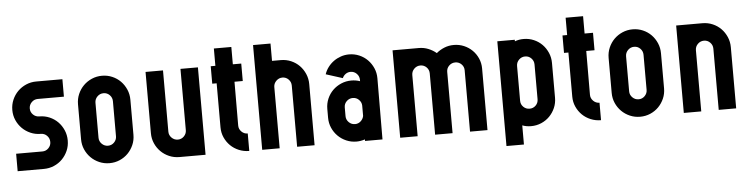

<svg xmlns="http://www.w3.org/2000/svg" viewBox="-52 -1077 5772 1479"><g transform="rotate(-5 2834.0 -337.5)"><path d="M44 -473Q44 -515 60 -552Q76 -589 103.5 -616.5Q131 -644 168 -660Q205 -676 247 -676H449V-541H247Q219 -541 199 -521Q179 -501 179 -473Q179 -445 199 -425.5Q219 -406 247 -406Q289 -406 326 -390Q363 -374 390 -346.5Q417 -319 433 -282Q449 -245 449 -203V-202Q449 -160 433 -123.5Q417 -87 390 -59.5Q363 -32 326 -16Q289 0 247 0H44V-135H247Q275 -135 294.5 -155Q314 -175 314 -202V-203Q314 -231 294.5 -251Q275 -271 247 -271Q205 -271 168 -287Q131 -303 103.5 -330.5Q76 -358 60 -394.5Q44 -431 44 -473Z M755 -676Q797 -676 834 -660Q871 -644 898 -616.5Q925 -589 941 -552Q957 -515 957 -473V-202Q957 -160 941 -123.5Q925 -87 898 -59.5Q871 -32 834 -16Q797 0 755 0Q713 0 676 -16Q639 -32 611.5 -59.5Q584 -87 568 -123.5Q552 -160 552 -202V-473Q552 -515 568 -552Q584 -589 611.5 -616.5Q639 -644 676 -660Q713 -676 755 -676ZM822 -473Q822 -501 802.5 -521Q783 -541 755 -541Q727 -541 707 -521Q687 -501 687 -473V-202Q687 -175 707 -155Q727 -135 755 -135Q783 -135 802.5 -155Q822 -175 822 -202Z M1295 0Q1253 0 1216 -16Q1179 -32 1151.5 -59.5Q1124 -87 1108 -123.5Q1092 -160 1092 -202V-676H1227V-202Q1227 -175 1247 -155Q1267 -135 1295 -135Q1323 -135 1342.5 -155Q1362 -175 1362 -202V-676H1497V0Z M1630 -541H1596V-676H1632V-810H1767V-676H1832V-541H1768L1767 -202Q1767 -175 1787 -155Q1807 -135 1835 -135V0Q1793 0 1755.5 -15.5Q1718 -31 1690.5 -58Q1663 -85 1646.5 -121.5Q1630 -158 1630 -200Z M1935 -810H2070V-676H2138Q2180 -676 2217 -660Q2254 -644 2281 -616.5Q2308 -589 2324 -552Q2340 -515 2340 -473V0H2205V-473Q2205 -501 2185.5 -521Q2166 -541 2138 -541Q2111 -541 2091 -521.5Q2071 -502 2070 -476V0H1935Z M2473 -537Q2483 -567 2502 -592Q2521 -617 2546 -635Q2571 -653 2601.5 -663.5Q2632 -674 2665 -674Q2707 -674 2744 -658Q2781 -642 2808 -614.5Q2835 -587 2851 -550.5Q2867 -514 2867 -472L2865 1H2730V-11Q2697 0 2665 0Q2623 0 2586 -16Q2549 -32 2521.5 -59.5Q2494 -87 2478 -123.5Q2462 -160 2462 -202V-270Q2462 -312 2478 -349Q2494 -386 2521.5 -413Q2549 -440 2586 -456Q2623 -472 2665 -472Q2699 -472 2732 -461V-472Q2732 -499 2712.5 -519Q2693 -539 2665 -539Q2644 -539 2627 -527Q2610 -515 2602 -496ZM2597 -202Q2597 -175 2617 -155Q2637 -135 2665 -135Q2690 -135 2708.5 -151.5Q2727 -168 2732 -192V-270V-273Q2731 -299 2711.5 -318Q2692 -337 2665 -337Q2637 -337 2617 -317.5Q2597 -298 2597 -270Z M3205 -676Q3244 -676 3278.5 -662Q3313 -648 3340 -625Q3367 -648 3401.5 -662Q3436 -676 3475 -676Q3517 -676 3553.5 -660.5Q3590 -645 3617.5 -618Q3645 -591 3661 -554.5Q3677 -518 3677 -477V0H3542V-475Q3542 -502 3522.5 -521.5Q3503 -541 3475 -541Q3447 -541 3427 -521.5Q3407 -502 3407 -474V0H3272V-474Q3272 -502 3252.5 -521.5Q3233 -541 3205 -541Q3177 -541 3157 -521Q3137 -501 3137 -473V0H3002V-676H3196H3205Z M3947 -203Q3947 -175 3967 -155.5Q3987 -136 4015 -136Q4043 -136 4062.5 -155.5Q4082 -175 4082 -203V-472Q4082 -500 4062.5 -520Q4043 -540 4015 -540Q3987 -540 3967 -520Q3947 -500 3947 -472ZM3812 -675H3947V-663Q3978 -675 4015 -675Q4057 -675 4094 -659Q4131 -643 4158 -615.5Q4185 -588 4201 -551Q4217 -514 4217 -472V-203Q4217 -161 4201 -124.5Q4185 -88 4158 -60.5Q4131 -33 4094 -17Q4057 -1 4015 -1Q3978 -1 3947 -13V135H3812Z M4350 -541H4316V-676H4352V-810H4487V-676H4552V-541H4488L4487 -202Q4487 -175 4507 -155Q4527 -135 4555 -135V0Q4513 0 4475.5 -15.5Q4438 -31 4410.5 -58Q4383 -85 4366.5 -121.5Q4350 -158 4350 -200Z M4858 -676Q4900 -676 4937 -660Q4974 -644 5001 -616.5Q5028 -589 5044 -552Q5060 -515 5060 -473V-202Q5060 -160 5044 -123.5Q5028 -87 5001 -59.5Q4974 -32 4937 -16Q4900 0 4858 0Q4816 0 4779 -16Q4742 -32 4714.5 -59.5Q4687 -87 4671 -123.5Q4655 -160 4655 -202V-473Q4655 -515 4671 -552Q4687 -589 4714.5 -616.5Q4742 -644 4779 -660Q4816 -676 4858 -676ZM4925 -473Q4925 -501 4905.5 -521Q4886 -541 4858 -541Q4830 -541 4810 -521Q4790 -501 4790 -473V-202Q4790 -175 4810 -155Q4830 -135 4858 -135Q4886 -135 4905.5 -155Q4925 -175 4925 -202Z M5398 -676Q5440 -676 5477 -660Q5514 -644 5541 -616.5Q5568 -589 5584 -552Q5600 -515 5600 -473V0H5465V-473Q5465 -501 5445.5 -521Q5426 -541 5398 -541Q5370 -541 5350 -521Q5330 -501 5330 -473V0H5195V-676Z"/></g></svg>

Font: Transit CAT
Style: Regular
Weight: 400
Designer: Peter Wiegel
Foundry: Peter Wiegel
Version: 1.000